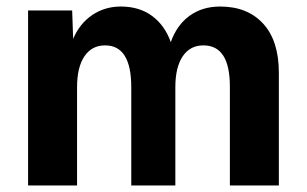

<svg xmlns="http://www.w3.org/2000/svg" viewBox="-20 -568 940 588"><path d="M66 0V-536H201L204 -449Q224 -496 262.5 -522Q301 -548 350 -548Q407 -548 446 -519Q485 -490 503 -439Q522 -492 561 -520Q600 -548 654 -548Q738 -548 786 -495.5Q834 -443 834 -345V0H684V-303Q684 -429 603 -429Q562 -429 539.5 -395.5Q517 -362 517 -301V0H382V-301Q382 -429 302 -429Q261 -429 238.5 -395.5Q216 -362 216 -301V0Z"/></svg>

Font: Txt Sans
Style: Bold
Weight: 700
Designer: Open Source
Foundry: XRLN
Version: Version 1.0